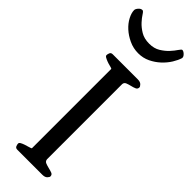

<svg xmlns="http://www.w3.org/2000/svg" viewBox="-315 -925 936 936"><g transform="rotate(45 153.5 -456.5)"><path d="M48 -24Q48 -30 56 -34.5Q64 -39 74.5 -42.5Q85 -46 96 -49Q107 -52 112 -55V-603Q107 -606 96 -608.5Q85 -611 74.5 -615Q64 -619 56 -623.5Q48 -628 48 -634Q48 -640 51.5 -649Q55 -658 67 -658H239Q257 -658 265 -649.5Q273 -641 273 -636Q273 -624 262.5 -619.5Q252 -615 239 -612Q226 -609 214.5 -604.5Q203 -600 202 -588V-70Q203 -57 214.5 -52.5Q226 -48 239 -45Q252 -42 262.5 -38Q273 -34 273 -22Q273 -17 265 -8.5Q257 0 239 0H67Q55 0 51.5 -9Q48 -18 48 -24ZM151 -749Q117 -749 87 -763Q57 -777 35 -797Q13 -817 0.5 -841Q-12 -865 -12 -884Q-12 -892 -3 -902.5Q6 -913 17 -913Q23 -913 32 -898.5Q41 -884 57 -866.5Q73 -849 97 -834.5Q121 -820 156 -820Q189 -820 212.5 -834.5Q236 -849 252 -866.5Q268 -884 277.5 -898.5Q287 -913 292 -913Q300 -913 309.5 -904Q319 -895 319 -887V-884Q313 -864 298.5 -840.5Q284 -817 262 -796.5Q240 -776 212 -762.5Q184 -749 151 -749Z"/></g></svg>

Font: Asar
Style: Regular
Weight: 400
Designer: Eben Sorkin
Foundry: Eben Sorkin, Pria Ravichandran
Version: Version 1.003; ttfautohint (v1.3) -l 8 -r 50 -G 0 -x 0 -H 45